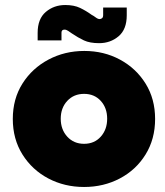

<svg xmlns="http://www.w3.org/2000/svg" viewBox="-20 -733 657 765"><path d="M315 12Q237 12 172.5 -22Q108 -56 69.5 -117.5Q31 -179 31 -259Q31 -339 69.5 -400Q108 -461 173 -495.5Q238 -530 316 -530Q394 -530 458 -495.5Q522 -461 560 -400Q598 -339 598 -259Q598 -179 560 -117.5Q522 -56 457.5 -22Q393 12 315 12ZM315 -160Q356 -160 381.5 -188.5Q407 -217 407 -260Q407 -303 381.5 -331Q356 -359 315 -359Q274 -359 248 -331Q222 -303 222 -260Q222 -217 248 -188.5Q274 -160 315 -160ZM375 -561Q338 -561 314.5 -572Q291 -583 266 -600Q259 -605 251.5 -610Q244 -615 237 -615Q225 -615 225 -603V-572H130V-602Q130 -658 162.5 -685.5Q195 -713 240 -713Q275 -713 299 -701.5Q323 -690 345 -674Q353 -670 361.5 -663.5Q370 -657 377 -657Q382 -657 386.5 -660.5Q391 -664 391 -673V-703H485V-672Q485 -616 452.5 -588.5Q420 -561 375 -561Z"/></svg>

Font: MuseoModerno Black
Style: Regular
Weight: 900
Designer: Pablo Cosgaya, Héctor Gatti, Marcela Romero, and the Authors of The MuseoModerno Project.
Foundry: Omnibus-Type Team
Version: Version 1.001